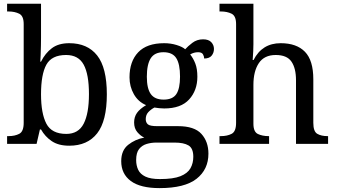

<svg xmlns="http://www.w3.org/2000/svg" viewBox="-20 -762 1785 1017"><path d="M346.7 9.8Q290 9.8 254.4 -14.2Q218.8 -38.1 197.3 -76.2H191.4L173.8 0H17.6V-41H25.4Q58.6 -41 82 -53.2Q105.5 -65.4 105.5 -111.3V-634.8Q105.5 -677.7 81.5 -689.5Q57.6 -701.2 25.4 -701.2H17.6V-742.2H197.3V-562.5Q197.3 -545.9 196.8 -520Q196.3 -494.1 195.3 -470.2Q194.3 -446.3 193.4 -435.5H197.3Q219.7 -480.5 254.9 -506.8Q290 -533.2 346.7 -533.2Q443.4 -533.2 494.6 -468.3Q545.9 -403.3 545.9 -262.7Q545.9 -121.1 494.6 -55.7Q443.4 9.8 346.7 9.8ZM331.1 -52.7Q395.5 -52.7 423.3 -106.9Q451.2 -161.1 451.2 -263.7Q451.2 -368.2 423.3 -419.4Q395.5 -470.7 330.1 -470.7Q253.9 -470.7 225.6 -419.4Q197.3 -368.2 197.3 -262.7Q197.3 -161.1 225.6 -106.9Q253.9 -52.7 331.1 -52.7Z M825.2 234.4Q723.6 234.4 672.9 196.8Q622.1 159.2 622.1 91.8Q622.1 34.2 659.2 4.9Q696.3 -24.4 744.1 -33.2Q724.6 -42 707.5 -62Q690.4 -82 690.4 -113.3Q690.4 -142.6 705.6 -164.1Q720.7 -185.5 753.9 -205.1Q711.9 -222.7 689 -263.2Q666 -303.7 666 -352.5Q666 -436.5 711.9 -484.9Q757.8 -533.2 849.6 -533.2Q884.8 -533.2 916 -523.4Q947.3 -513.7 960.9 -501Q974.6 -516.6 999 -535.2Q1023.4 -553.7 1055.7 -553.7Q1085 -553.7 1099.1 -538.6Q1113.3 -523.4 1113.3 -502.9Q1113.3 -482.4 1101.1 -467.3Q1088.9 -452.1 1061.5 -452.1Q1061.5 -462.9 1055.2 -474.1Q1048.8 -485.4 1029.3 -485.4Q1006.8 -485.4 987.3 -473.6Q1003.9 -453.1 1014.6 -425.3Q1025.4 -397.5 1025.4 -355.5Q1025.4 -283.2 981.9 -235.4Q938.5 -187.5 849.6 -187.5Q837.9 -187.5 822.8 -189Q807.6 -190.4 797.9 -192.4Q779.3 -182.6 765.6 -168Q752 -153.3 752 -130.9Q752 -113.3 763.2 -103.5Q774.4 -93.8 812.5 -93.8H922.9Q1009.8 -93.8 1046.9 -52.7Q1084 -11.7 1084 51.8Q1084 135.7 1021 185.1Q958 234.4 825.2 234.4ZM827.1 186.5Q897.5 186.5 935.5 171.4Q973.6 156.2 988.8 129.4Q1003.9 102.5 1003.9 68.4Q1003.9 23.4 978.5 8.3Q953.1 -6.8 904.3 -6.8H808.6Q781.2 -6.8 756.8 0.5Q732.4 7.8 716.8 27.3Q701.2 46.9 701.2 85.9Q701.2 114.3 711.9 137.2Q722.7 160.2 750 173.3Q777.3 186.5 827.1 186.5ZM846.7 -234.4Q894.5 -234.4 914.1 -263.7Q933.6 -293 933.6 -356.4Q933.6 -422.9 913.6 -454.1Q893.6 -485.4 845.7 -485.4Q798.8 -485.4 778.3 -453.1Q757.8 -420.9 757.8 -355.5Q757.8 -293 778.8 -263.7Q799.8 -234.4 846.7 -234.4Z M1142.6 0V-41H1150.4Q1183.6 -41 1207 -53.2Q1230.5 -65.4 1230.5 -111.3V-634.8Q1230.5 -677.7 1206.5 -689.5Q1182.6 -701.2 1150.4 -701.2H1142.6V-742.2H1322.3V-527.3Q1322.3 -509.8 1321.3 -490.7Q1320.3 -471.7 1319.3 -458Q1318.4 -444.3 1318.4 -444.3H1323.2Q1368.2 -533.2 1466.8 -533.2Q1550.8 -533.2 1595.2 -487.8Q1639.6 -442.4 1639.6 -341.8V-111.3Q1639.6 -65.4 1660.6 -53.2Q1681.6 -41 1714.8 -41H1717.8V0H1547.9V-336.9Q1547.9 -400.4 1523.9 -435.5Q1500 -470.7 1440.4 -470.7Q1379.9 -470.7 1351.1 -427.7Q1322.3 -384.8 1322.3 -312.5V-106.4Q1322.3 -63.5 1346.2 -52.2Q1370.1 -41 1402.3 -41H1405.3V0Z"/></svg>

Font: Noto Serif Todhri
Style: Regular
Weight: 400
Designer: Mikhail Merkuryev
Version: Version 1.000; ttfautohint (v1.8.4.7-5d5b)